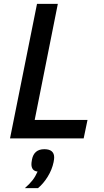

<svg xmlns="http://www.w3.org/2000/svg" viewBox="-20 -718 538 996"><path d="M414 0H32L172 -698H280L160 -96H434ZM210 56Q236 56 248.5 67Q261 78 261 98Q261 103 260.5 107.5Q260 112 258 123Q250 162 227.5 198.5Q205 235 177 258H109Q135 235 149.5 216Q164 197 175 172Q158 170 150.5 160Q143 150 143 134Q143 130 143.5 125Q144 120 146 109Q151 83 167 69.5Q183 56 210 56Z"/></svg>

Font: IBM Plex Sans Medium
Style: Italic
Weight: 500
Italic angle: -11.31°
Designer: Mike Abbink, Paul van der Laan, Pieter van Rosmalen
Foundry: Bold Monday
Version: Version 3.201